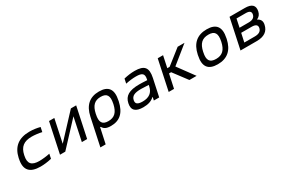

<svg xmlns="http://www.w3.org/2000/svg" viewBox="77 -1539 4046 2769"><g transform="rotate(-30 2100.0 -154.5)"><path d="M134 -256 132 -244C96 -74 168 9 348 9C406 9 470 1 532 -14L548 -90C494 -78 420 -70 373 -70C244 -70 196 -123 223 -247L224 -253C250 -377 320 -430 449 -430C496 -430 567 -422 616 -410L632 -486C576 -501 515 -509 458 -509C278 -509 171 -426 134 -256Z M674 0H762L1119 -383L1038 0H1126L1232 -500H1144L787 -117L868 -500H780Z M1793 -244 1795 -256C1831 -425 1772 -509 1615 -509C1459 -509 1364 -425 1328 -256L1231 200H1319L1374 -55H1382C1407 -15 1438 9 1520 9C1668 9 1756 -72 1793 -244ZM1415 -247 1416 -253C1442 -376 1497 -430 1598 -430C1700 -430 1733 -376 1707 -253L1706 -247C1679 -124 1624 -70 1522 -70C1421 -70 1388 -124 1415 -247Z M2209 -509C2150 -509 2092 -501 2029 -486L2013 -410C2073 -423 2134 -430 2185 -430C2288 -430 2323 -403 2304 -315L2301 -302C2240 -306 2195 -307 2170 -307C2001 -307 1922 -259 1899 -150C1876 -42 1932 9 2059 9C2141 9 2198 -11 2242 -52H2248L2237 0H2326L2388 -290C2421 -447 2370 -509 2209 -509ZM1988 -150C2001 -212 2050 -237 2160 -237C2189 -237 2241 -235 2286 -232L2281 -209C2261 -115 2199 -68 2092 -68C2007 -68 1976 -93 1988 -150Z M2590 -500 2484 0H2573L2622 -229H2657L2829 0H2949L2751 -270L3036 -500H2922L2677 -307H2638L2679 -500Z M3116 -256 3114 -244C3078 -75 3139 9 3299 9C3458 9 3555 -75 3591 -244L3593 -256C3629 -425 3568 -509 3409 -509C3249 -509 3152 -425 3116 -256ZM3203 -247 3204 -253C3230 -376 3287 -430 3392 -430C3496 -430 3530 -376 3504 -253L3503 -247C3476 -124 3420 -70 3316 -70C3211 -70 3176 -124 3203 -247Z M3680 0H3951C4074 0 4145 -49 4166 -147C4179 -205 4160 -242 4109 -267C4151 -286 4174 -315 4184 -361C4204 -454 4155 -500 4040 -500H3786ZM3785 -72 3816 -216H3990C4058 -216 4087 -192 4077 -144C4066 -95 4027 -72 3959 -72ZM3832 -291 3861 -429H4014C4077 -429 4104 -407 4094 -360C4084 -314 4048 -291 3985 -291Z"/></g></svg>

Font: LT Wave Mono
Style: Italic
Weight: 400
Designer: Daniel Lyons
Version: Version 2.5 (Glyphs App)